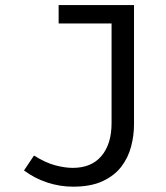

<svg xmlns="http://www.w3.org/2000/svg" viewBox="-20 -708 640 740"><path d="M496.5 -688.5V-228.5Q496.5 -185.5 485.2 -142.8Q474 -100 447.2 -65.2Q420.5 -30.5 375 -9.5Q329.5 11.5 261.5 11.5Q211 11.5 162.2 -4.5Q113.5 -20.5 72.5 -51L111 -108.5Q156 -80.5 193 -70.8Q230 -61 260.5 -61Q332.5 -61 371.2 -107Q410 -153 410 -233.5V-617.5H206V-688.5Z"/></svg>

Font: Fira Code Light
Style: Regular
Weight: 400
Monospace: yes
Version: Version 5.002